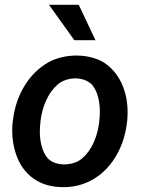

<svg xmlns="http://www.w3.org/2000/svg" viewBox="-20 -770 592 800"><path d="M308.1 -750 377.9 -602.5H289.6L184.1 -750ZM33.7 -266.1Q41.5 -340.3 76.4 -402.6Q111.3 -464.8 168.5 -502.4Q195.8 -520.5 229.5 -529.5Q263.2 -538.6 298.3 -538.6Q335.9 -538.6 370.1 -528.3Q404.3 -518.1 428.2 -498.5Q469.2 -465.3 490.5 -414.1Q511.7 -362.8 511.7 -302.2Q511.7 -286.1 510.3 -270Q502.4 -188.5 466.3 -124.8Q430.2 -61 372.6 -25.6Q314.9 9.8 244.6 9.8Q168.9 9.8 118.7 -26.6Q68.4 -63 46.9 -127Q30.8 -173.8 30.8 -225.6Q30.8 -240.7 32.2 -255.9ZM147.9 -255.4Q146 -241.2 146 -221.7Q146 -189.9 153.3 -161.9Q160.6 -133.8 176.3 -113.8Q187.5 -99.6 206.5 -92.3Q225.6 -85 248 -85Q269 -85 288.6 -91.3Q308.1 -97.7 322.8 -110.4Q352.1 -135.7 370.1 -176Q388.2 -216.3 393.1 -259.8L394 -270Q396 -285.2 396 -304.7Q396 -336.4 388.9 -364.7Q381.8 -393.1 366.2 -413.6Q355 -427.7 335.7 -435.5Q316.4 -443.4 293.9 -443.4Q273.4 -443.4 253.9 -436.8Q234.4 -430.2 219.7 -417.5Q189.9 -391.1 171.9 -350.6Q153.8 -310.1 148.9 -266.1Z"/></svg>

Font: Mardoto Medium
Style: Italic
Weight: 500
Italic angle: -12°
Designer: Christian Robertson, Vahan Hovhannisyan
Foundry: Google
Version: Version 1.000